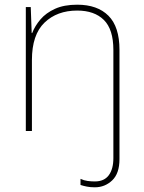

<svg xmlns="http://www.w3.org/2000/svg" viewBox="-20 -558 613 818"><path d="M384 240Q365 240 350 237Q335 234 323 230V204Q338 211 353.5 213Q369 215 384 215Q424 215 443.5 188.5Q463 162 463 116V-345Q463 -433 422.5 -473Q382 -513 309 -513Q223 -513 169.5 -461.5Q116 -410 116 -302V0H90V-528H111L115 -417H117Q129 -448 152.5 -475.5Q176 -503 214.5 -520.5Q253 -538 309 -538Q395 -538 442 -491Q489 -444 489 -346V120Q489 181 458 210.5Q427 240 384 240Z"/></svg>

Font: Noto Sans Devanagari Thin
Style: Regular
Weight: 100
Designer: Jelle Bosma - Monotype Design Team
Foundry: Monotype Imaging Inc.
Version: Version 2.004; ttfautohint (v1.8.4.7-5d5b)